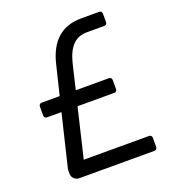

<svg xmlns="http://www.w3.org/2000/svg" viewBox="-130 -808 822 909"><g transform="rotate(-20 281.0 -354.0)"><path d="M507 -61V-14Q507 -8 503 -4Q499 0 493 0H114Q99 0 88.5 -10.5Q78 -21 78 -36V-57L142 -323H69Q63 -323 59 -327Q55 -331 55 -337V-383Q55 -389 59 -393Q63 -397 69 -397H160L196 -545Q235 -708 382 -708H472Q478 -708 482 -704Q486 -700 486 -694V-651Q486 -645 482 -641Q478 -637 472 -637H385Q340 -637 312.5 -608.5Q285 -580 271 -523L241 -397H408Q414 -397 418 -393Q422 -389 422 -383V-337Q422 -331 418 -327Q414 -323 408 -323H223L164 -75H493Q499 -75 503 -71Q507 -67 507 -61Z"/></g></svg>

Font: Miriam Libre
Style: Regular
Weight: 400
Designer: Michal Sahar
Foundry: Hagilda
Version: Version 1.001